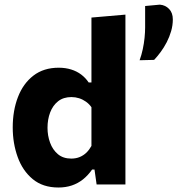

<svg xmlns="http://www.w3.org/2000/svg" viewBox="-20 -810 779 843"><path d="M236.4 13.3Q168.1 13.3 123.6 -23.6Q79.2 -60.4 57.6 -120.6Q35.9 -180.7 35.9 -250.2Q35.9 -324.4 58.8 -383.8Q81.7 -443.3 126.7 -478Q171.7 -512.7 237.8 -512.7Q267.5 -512.7 292.4 -504.9Q317.3 -497.2 336.5 -482.7Q355.8 -468.1 369.3 -448H381.5V-493.4Q381.5 -554.6 381.5 -613.8Q381.5 -673 381.5 -732.9L530.7 -745.8Q530.7 -686.8 530.7 -624.6Q530.7 -562.3 530.7 -493.4V-216Q530.7 -154 530.7 -103.8Q530.7 -53.7 530.7 0H404.2L394.9 -65.7H384.5Q366.3 -39.8 344.3 -22.3Q322.2 -4.8 295.3 4.3Q268.5 13.3 236.4 13.3ZM292.9 -113.7Q313.6 -113.7 330.3 -120.7Q347 -127.7 359.7 -140.1Q372.3 -152.6 381.5 -169.3V-339.3Q371.4 -353.6 357.6 -363.4Q343.8 -373.3 327.4 -378.6Q311 -383.8 293.7 -383.8Q258.3 -383.8 235.1 -365.4Q211.8 -346.9 200.2 -316.3Q188.6 -285.7 188.6 -249Q188.6 -214.2 199.9 -183.4Q211.2 -152.5 234.2 -133.1Q257.3 -113.7 292.9 -113.7ZM593 -545.5Q601.5 -569 606.9 -594.2Q612.2 -619.4 614.7 -643.8Q617.2 -668.1 617.2 -689.3Q617.2 -713.3 617.2 -736.7Q617.2 -760.1 617.2 -783.6L681.9 -789.6Q706.5 -787.5 722.6 -770.5Q738.8 -753.5 738.8 -724.9Q738.8 -699 731.5 -673.6Q724.2 -648.3 712.2 -624.9Q700.1 -601.5 685.5 -581.8Q671 -562.1 656.7 -547.1Z"/></svg>

Font: Commissioner Thin
Style: Regular
Weight: 100
Designer: Kostas Bartsokas
Foundry: Kostas Bartsokas
Version: Version 1.001;gftools[0.9.23]